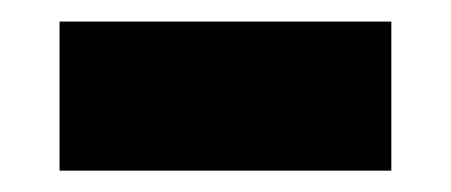

<svg xmlns="http://www.w3.org/2000/svg" viewBox="-20 -376 418 178"><path d="M342.8 -217.8H35.2V-356H342.8Z"/></svg>

Font: Creato Display Black
Style: Regular
Weight: 900
Version: Version 1.000